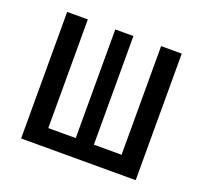

<svg xmlns="http://www.w3.org/2000/svg" viewBox="-97 -628 779 738"><g transform="rotate(20 293.0 -259.0)"><path d="M58.6 0V-517.6H143.1V-73.2H255.4V-517.6H329.6V-73.2H442.9V-517.6H527.3V0Z"/></g></svg>

Font: Cascadia Mono SemiLight
Style: Regular
Weight: 350
Monospace: yes
Designer: Aaron Bell
Foundry: Saja Typeworks
Version: Version 2404.023; ttfautohint (v1.8.4)